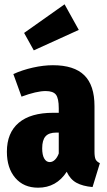

<svg xmlns="http://www.w3.org/2000/svg" viewBox="-20 -854 497 892"><path d="M444 -96 410 15Q364 11 335 -5Q306 -21 290 -56Q242 18 157 18Q90 18 51 -27.5Q12 -73 12 -149Q12 -237 67 -283.5Q122 -330 227 -330H253V-351Q253 -397 240 -414Q227 -431 192 -431Q150 -431 80 -405L42 -510Q84 -529 133 -540Q182 -551 226 -551Q324 -551 371.5 -504.5Q419 -458 419 -361V-150Q419 -125 424 -114Q429 -103 444 -96ZM253 -141V-238H241Q207 -238 191.5 -220.5Q176 -203 176 -165Q176 -134 185.5 -117.5Q195 -101 211 -101Q224 -101 235 -111.5Q246 -122 253 -141ZM346 -715 137 -620 92 -701 280 -834Z"/></svg>

Font: Fira Sans Compressed ExtraBold
Style: Regular
Weight: 800
Width: 1
Designer: bBox Type GmbH & Carrois Corporate GbR & Edenspiekermann AG
Foundry: bBox Type GmbH & Carrois Corporate GbR & Edenspiekermann AG
Version: Version 4.301